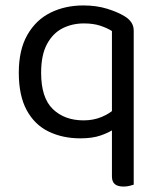

<svg xmlns="http://www.w3.org/2000/svg" viewBox="-20 -495 586 705"><path d="M471 -63 391 -64V-381Q374 -392 348.5 -400.5Q323 -409 288 -409Q245 -409 209.5 -391Q174 -373 152.5 -333Q131 -293 131 -228Q131 -136 174 -94.5Q217 -53 287 -53Q323 -53 353 -65.5Q383 -78 400 -95V-22Q380 -8 349.5 2.5Q319 13 275 13Q210 13 158.5 -12Q107 -37 78 -90.5Q49 -144 49 -228Q49 -312 80.5 -367Q112 -422 165.5 -448.5Q219 -475 286 -475Q334 -475 373 -463Q412 -451 438 -435Q453 -426 462 -413Q471 -400 471 -382ZM391 -78 471 -80V183Q466 185 455.5 187.5Q445 190 434 190Q412 190 401.5 181Q391 172 391 153Z"/></svg>

Font: Baloo Paaji 2
Style: Regular
Weight: 400
Designer: Shuchita Grover, Noopur Datye and Ek Type
Foundry: Ek Type
Version: Version 1.700